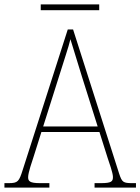

<svg xmlns="http://www.w3.org/2000/svg" viewBox="-23 -847 634 867"><path d="M161 -801H425V-827H161ZM-3 0H200V-20H158C111 -20 104 -29 104 -47C104 -67 122 -119 129 -140L164 -251H426L463 -134C470 -113 487 -66 487 -48C487 -28 481 -20 433 -20H404V0H591V-20H575C533 -20 528 -24 515 -63L307 -714H283L80 -81C63 -27 58 -20 16 -20H-3ZM172 -276 247 -513C262 -563 288 -638 295 -670C307 -631 328 -563 347 -501L418 -276Z"/></svg>

Font: Noto Serif SemiCondensed Thin
Style: Regular
Weight: 100
Width: 4
Designer: Monotype Design Team
Foundry: Monotype Imaging Inc.
Version: Version 2.015